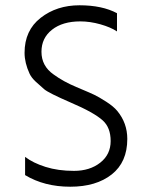

<svg xmlns="http://www.w3.org/2000/svg" viewBox="-20 -700 567 727"><path d="M462 -174Q462 -86 403 -39.5Q344 7 246 7Q148 7 75 -37V-106Q105 -83 152.5 -68Q200 -53 260 -53Q320 -53 359.5 -84Q399 -115 399 -166Q399 -217 369 -244Q336 -274 247 -312Q164 -348 147.5 -362Q131 -376 115 -391Q99 -406 92 -421Q73 -462 73 -500Q73 -585 134 -632.5Q195 -680 281 -680Q367 -680 423 -650V-581Q399 -597 360 -608Q321 -619 284 -619Q217 -619 177 -587.5Q137 -556 137 -504Q137 -450 183 -418Q220 -391 269 -370.5Q318 -350 336 -341.5Q354 -333 382 -315Q410 -297 424 -280Q462 -234 462 -174Z"/></svg>

Font: Hind Colombo Light
Style: Regular
Weight: 300
Designer: Jyotish Sonowal, Aditi Pimprikar
Foundry: Indian Type Foundry
Version: Version 1.000;PS 1.0;hotconv 1.0.86;makeotf.lib2.5.63406; tt